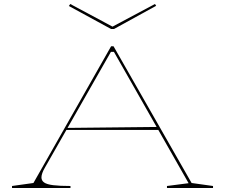

<svg xmlns="http://www.w3.org/2000/svg" viewBox="-20 -939 1124 959"><path d="M40 0V-10L147 -25L535 -708H547L937 -25L1044 -10V0H814V-10L922 -24L549 -680H534L205 -103Q196 -88 191.5 -75Q187 -62 187 -53Q187 -37 200.5 -27.5Q214 -18 246 -14Q278 -10 332 -10V0ZM307 -290V-300L773 -305V-290ZM754 -919 760 -910 549 -794H535L324 -909L331 -919L542 -806Z"/></svg>

Font: Kalnia Expanded Thin
Style: Regular
Weight: 250
Width: 7
Designer: Frida Medrano
Foundry: Frida Medrano
Version: Version 1.105